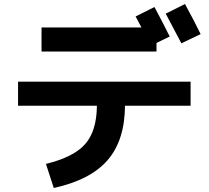

<svg xmlns="http://www.w3.org/2000/svg" viewBox="-20 -870 1040 957"><path d="M980 -700 884 -654Q830 -758 806 -802L902 -850Q948 -766 980 -700ZM187 -613V-733H685Q657 -786 656 -788L750 -835Q791 -758 826 -688L760 -656V-613ZM70 -463H930V-343H603Q602 -171 516.5 -72Q431 27 248 67L209 -53Q348 -87 405 -152.5Q462 -218 463 -343H70Z"/></svg>

Font: M PLUS 1p
Style: Bold
Weight: 700
Version: Version 1.062